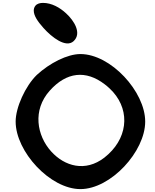

<svg xmlns="http://www.w3.org/2000/svg" viewBox="-20 -1220 1071 1325"><path d="M535 85C744 85 982 -174 982 -381C982 -588 744 -847 535 -847C445 -847 323 -785 234 -703C155 -626 88 -479 88 -381C88 -174 326 85 535 85ZM703 -638C714 -630 725 -620 736 -610C875 -481 871 -288 728 -156C719 -148 710 -140 700 -132C569 -31 426 -72 333 -175C234 -285 203 -460 323 -594C439 -724 573 -738 703 -638ZM224 -1180C216 -1170 213 -1158 213 -1147C213 -1112 239 -1073 280 -1027C338 -962 435 -887 488 -936C546 -990 492 -1077 436 -1128C393 -1168 336 -1200 277 -1200C258 -1200 237 -1196 224 -1180Z"/></svg>

Font: Venom Sans
Style: Bd
Weight: 700
Version: Version 1.001